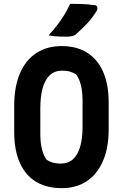

<svg xmlns="http://www.w3.org/2000/svg" viewBox="-20 -960 640 1000"><path d="M301 -720Q378 -720 432.5 -686.5Q487 -653 516.5 -587.5Q546 -522 546 -424V-288Q546 -188 515.5 -119.5Q485 -51 430.5 -15.5Q376 20 302 20Q224 20 168.5 -13Q113 -46 83.5 -111.5Q54 -177 54 -273V-409Q54 -509 84.5 -579Q115 -649 170.5 -684.5Q226 -720 301 -720ZM190 -262Q190 -215 199 -181Q208 -147 223 -128Q238 -118 255.5 -113Q273 -108 296 -108Q335 -108 360 -130.5Q385 -153 397.5 -196Q410 -239 410 -301V-435Q410 -467 406 -493Q402 -519 394.5 -539Q387 -559 377 -572Q361 -582 344.5 -587Q328 -592 304 -592Q265 -592 240 -569Q215 -546 202.5 -502.5Q190 -459 190 -396ZM345 -940Q376 -940 396 -939.5Q416 -939 434 -937.5Q452 -936 475 -933Q484 -931 486.5 -923Q489 -915 485 -905Q472 -885 461 -870Q450 -855 437.5 -841.5Q425 -828 409.5 -813Q394 -798 373 -779Q364 -774 353.5 -771.5Q343 -769 328 -769Q307 -769 291.5 -769.5Q276 -770 262.5 -771.5Q249 -773 233 -776Q258 -803 278 -829Q298 -855 314.5 -882Q331 -909 345 -940Z"/></svg>

Font: Rec Mono Semicasual
Style: Bold
Weight: 700
Version: Version 1.085; ttfautohint (v1.8.4.7-5d5b)